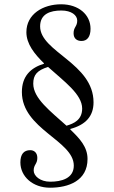

<svg xmlns="http://www.w3.org/2000/svg" viewBox="-20 -672 531 895"><path d="M416 -195C416 -377 167 -430 167 -549C167 -607 214 -623 266 -623C313 -623 340 -601 340 -576C340 -548 323 -546 323 -517C323 -491 340 -481 360 -481C386 -481 402 -500 402 -538C402 -604 346 -652 265 -652C180 -652 103 -606 103 -522C103 -467 141 -420 185 -377V-375C123 -356 82 -317 82 -243C82 -70 324 -17 324 100C324 160 266 175 214 175C167 175 137 148 137 123C137 95 154 93 154 64C154 38 137 28 121 28C91 28 75 47 75 85C75 151 133 203 213 203C299 203 388 171 388 69C388 13 352 -26 308 -68V-71C379 -90 416 -130 416 -195ZM363 -166C363 -113 324 -96 290 -86C216 -153 135 -213 135 -282C135 -323 153 -344 204 -360C278 -293 363 -233 363 -166Z"/></svg>

Font: STIX Two Math
Style: Regular
Weight: 400
Designer: Ross Mills, John Hudson & Paul Hanslow, Tiro Typeworks Ltd; with portions MicroPress Inc., with additions and correction
Foundry: Tiro Typeworks Ltd
Version: Version 2.02 b142